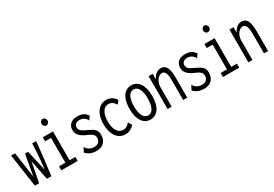

<svg xmlns="http://www.w3.org/2000/svg" viewBox="34 -1477 3308 2315"><g transform="rotate(-30 1687.5 -319.5)"><path d="M79 1H138L191 -276L246 1H307C330 -151 346 -302 361 -457H305V-442C305 -390 300 -295 278 -104L213 -394H169L118 -104L67 -457H12Z M562 -559C585 -559 605 -580 605 -604C605 -629 585 -650 562 -650C539 -650 521 -630 521 -604C521 -580 540 -559 562 -559ZM448 0H675V-56H595V-457H453V-401H536V-56H448Z M934 10C1026 10 1078 -44 1078 -133C1078 -201 1044 -226 960 -265C883 -298 866 -319 866 -357C866 -392 893 -417 940 -417C980 -417 1019 -397 1041 -352L1074 -401C1044 -447 1004 -468 937 -468C850 -468 806 -420 806 -352C806 -282 857 -244 938 -210C999 -183 1019 -162 1019 -123C1019 -74 987 -45 935 -45C879 -45 846 -70 820 -110L789 -49C823 -13 869 10 934 10Z M1338 11C1386 11 1429 -9 1462 -49L1431 -100C1406 -65 1376 -49 1341 -49C1273 -49 1227 -109 1227 -231C1227 -357 1281 -409 1333 -409C1377 -409 1403 -392 1433 -346L1467 -391C1441 -439 1396 -466 1337 -466C1244 -466 1166 -388 1166 -228C1166 -80 1233 11 1338 11Z M1688 8C1781 8 1846 -73 1846 -229C1846 -387 1781 -467 1688 -467C1595 -467 1530 -387 1530 -229C1530 -73 1595 8 1688 8ZM1688 -49C1630 -49 1592 -111 1592 -230C1592 -351 1631 -410 1688 -410C1746 -410 1784 -351 1784 -230C1784 -111 1746 -49 1688 -49Z M1927 0H1984V-268C1984 -355 2037 -410 2083 -410C2120 -410 2144 -376 2144 -280V0H2201V-282C2201 -426 2160 -468 2098 -468C2052 -468 2011 -437 1984 -381V-457H1927Z M2434 10C2526 10 2578 -44 2578 -133C2578 -201 2544 -226 2460 -265C2383 -298 2366 -319 2366 -357C2366 -392 2393 -417 2440 -417C2480 -417 2519 -397 2541 -352L2574 -401C2544 -447 2504 -468 2437 -468C2350 -468 2306 -420 2306 -352C2306 -282 2357 -244 2438 -210C2499 -183 2519 -162 2519 -123C2519 -74 2487 -45 2435 -45C2379 -45 2346 -70 2320 -110L2289 -49C2323 -13 2369 10 2434 10Z M2812 -559C2835 -559 2855 -580 2855 -604C2855 -629 2835 -650 2812 -650C2789 -650 2771 -630 2771 -604C2771 -580 2790 -559 2812 -559ZM2698 0H2925V-56H2845V-457H2703V-401H2786V-56H2698Z M3052 0H3109V-268C3109 -355 3162 -410 3208 -410C3245 -410 3269 -376 3269 -280V0H3326V-282C3326 -426 3285 -468 3223 -468C3177 -468 3136 -437 3109 -381V-457H3052Z"/></g></svg>

Font: Inconsolata Condensed Thin
Style: Regular
Weight: 100
Width: 3
Monospace: yes
Designer: Raph Levien, Cyreal, Brenton Simpson
Foundry: Raph Levien, Cyreal, Google
Version: Version 3.100